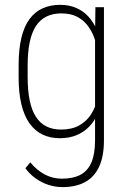

<svg xmlns="http://www.w3.org/2000/svg" viewBox="-20 -558 525 790"><path d="M372.6 -528.3H407.7V18.1Q407.7 85.9 387.5 128.7Q367.2 171.4 329.1 191.7Q291 211.9 237.3 211.9Q207.5 211.9 178.7 202.4Q149.9 192.9 125.7 175.3Q101.6 157.7 84.5 134.3L104.5 109.9Q131.3 142.6 164.1 159.9Q196.8 177.2 234.9 177.2Q280.3 177.2 310.5 161.4Q340.8 145.5 356 110.6Q371.1 75.7 371.1 18.6V-412.1ZM56.6 -240.2V-288.1Q56.6 -355.5 68.1 -402.8Q79.6 -450.2 101.8 -480Q124 -509.8 155.8 -523.9Q187.5 -538.1 227.1 -538.1Q264.6 -538.1 293.7 -525.4Q322.8 -512.7 343.8 -489.7Q364.7 -466.8 378.2 -435.5Q391.6 -404.3 398.4 -367.2V-147.5Q393.6 -115.2 380.4 -86.4Q367.2 -57.6 345.9 -35.9Q324.7 -14.2 294.7 -1.7Q264.6 10.7 226.1 10.7Q186.5 10.7 155 -4.4Q123.5 -19.5 101.6 -50.3Q79.6 -81.1 68.1 -128.4Q56.6 -175.8 56.6 -240.2ZM93.8 -288.1V-240.2Q93.8 -185.5 102.1 -145Q110.4 -104.5 127.4 -77.9Q144.5 -51.3 170.4 -38.1Q196.3 -24.9 231.4 -24.9Q275.9 -24.9 306.4 -42.2Q336.9 -59.6 355 -88.1Q373 -116.7 380.9 -150.9V-358.9Q376 -381.3 366.5 -406.2Q356.9 -431.2 340.1 -453.4Q323.2 -475.6 296.9 -489.3Q270.5 -502.9 231.9 -502.9Q196.8 -502.9 170.7 -489.7Q144.5 -476.6 127.4 -450.2Q110.4 -423.8 102.1 -383.5Q93.8 -343.3 93.8 -288.1Z"/></svg>

Font: Roboto Condensed ExtraLight
Style: Regular
Weight: 250
Designer: Christian Robertson
Foundry: Google
Version: Version 3.008; 2023